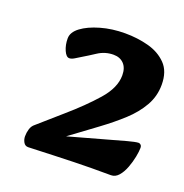

<svg xmlns="http://www.w3.org/2000/svg" viewBox="-87 -774 557 582"><g transform="rotate(20 192.0 -483.5)"><path d="M59 -341 132 -405Q184 -450 220.5 -491.5Q257 -533 257 -573Q257 -597 244.5 -610Q232 -623 211 -623Q184 -623 161 -608Q138 -593 126 -586Q113 -578 104 -572.5Q95 -567 88 -567Q78 -567 70.5 -584Q63 -601 63 -622Q63 -642 85 -658.5Q107 -675 143.5 -685.5Q180 -696 222 -696Q262 -696 297.5 -686.5Q333 -677 356 -653.5Q379 -630 379 -587Q379 -550 361 -518.5Q343 -487 313 -459.5Q283 -432 245 -404L119 -311L116 -329L339 -391Q350 -394 359.5 -396Q369 -398 374 -398Q377 -398 380.5 -395Q384 -392 384 -385Q384 -374 380.5 -356Q377 -338 370 -319.5Q363 -301 352.5 -289Q342 -277 328 -277H265Q241 -277 209 -276Q177 -275 145.5 -274Q114 -273 91.5 -272Q69 -271 63 -271Q53 -271 48 -280Q43 -289 43 -299Q43 -311 46.5 -322.5Q50 -334 59 -341Z"/></g></svg>

Font: Alkatra SemiBold
Style: Regular
Weight: 600
Designer: Suman Bhandary
Version: Version 1.100;gftools[0.9.22]